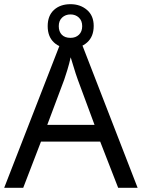

<svg xmlns="http://www.w3.org/2000/svg" viewBox="-20 -898 679 918"><path d="M545 0 459 -221H176L91 0H0L279 -717H360L638 0ZM352 -517Q349 -525 342 -546Q335 -567 328.5 -589.5Q322 -612 318 -624Q311 -593 302 -563.5Q293 -534 287 -517L206 -301H432ZM317 -667Q268 -667 238 -695Q208 -723 208 -773Q208 -823 238 -850.5Q268 -878 317 -878Q364 -878 396 -850.5Q428 -823 428 -774Q428 -723 396.5 -695Q365 -667 317 -667ZM317 -717Q342 -717 357.5 -732Q373 -747 373 -773Q373 -799 357 -814Q341 -829 317 -829Q293 -829 277 -814Q261 -799 261 -773Q261 -747 275.5 -732Q290 -717 317 -717Z"/></svg>

Font: Noto Sans NKo
Style: Regular
Weight: 400
Designer: Monotype Design Team
Foundry: Monotype Imaging Inc.
Version: Version 2.003; ttfautohint (v1.8.4.7-5d5b)